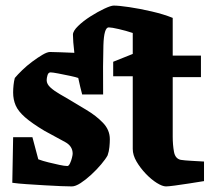

<svg xmlns="http://www.w3.org/2000/svg" viewBox="-20 -656 761 687"><path d="M159 -470Q172 -470 195.5 -469Q219 -468 246 -467Q241 -510 241 -532Q241 -545 259.5 -563Q278 -581 304 -597.5Q330 -614 353.5 -625Q377 -636 387 -636Q405 -636 442.5 -630.5Q480 -625 523 -615Q566 -605 598 -592V-457H699V-380H598V-167Q598 -138 602.5 -113Q607 -88 627 -84Q639 -82 666 -80.5Q693 -79 710 -78V-8Q685 -4 656.5 0.5Q628 5 605 8Q582 11 574 11Q561 11 541 -1.5Q521 -14 501.5 -34.5Q482 -55 468.5 -78Q455 -101 455 -123V-383H385V-435L455 -463V-538Q431 -546 405 -552Q379 -558 369 -558Q352 -558 350 -494Q348 -430 349 -318H274Q267 -344 260 -377Q252 -380 231 -384.5Q210 -389 189 -393Q168 -397 161 -397Q153 -397 150 -387Q147 -377 147 -369Q147 -355 161 -342.5Q175 -330 193.5 -319.5Q212 -309 227 -300Q255 -283 289.5 -262.5Q324 -242 348.5 -216.5Q373 -191 373 -158Q373 -146 371.5 -130Q370 -114 365 -100Q358 -87 342 -68Q326 -49 306.5 -31Q287 -13 268.5 -1Q250 11 237 11Q225 11 198.5 10Q172 9 139.5 7Q107 5 76 3Q45 1 24 -2L27 -165H96L117 -86Q133 -80 153.5 -75Q174 -70 192.5 -66Q211 -62 221 -62Q226 -62 230.5 -71.5Q235 -81 237.5 -91.5Q240 -102 240 -106Q240 -133 213.5 -147.5Q187 -162 139 -188Q94 -215 69.5 -236.5Q45 -258 36 -279Q27 -300 27 -325Q27 -338 28.5 -352Q30 -366 33 -377Q43 -389 59.5 -405Q76 -421 95.5 -435.5Q115 -450 132 -460Q149 -470 159 -470Z"/></svg>

Font: Grenze Gotisch ExtraBold
Style: Regular
Weight: 800
Designer: Renata Polastri
Foundry: Omnibus-Type
Version: Version 1.001